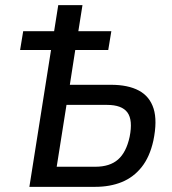

<svg xmlns="http://www.w3.org/2000/svg" viewBox="-20 -725 668 745"><path d="M94 0 178 -531H58L70 -604H190L206 -705H300L284 -604H412L400 -531H272L251 -396H410Q477 -396 519 -373.5Q561 -351 576 -303.5Q591 -256 575 -179Q561 -116 529.5 -76.5Q498 -37 452.5 -18.5Q407 0 349 0ZM200 -78H350Q406 -78 438 -106Q470 -134 483 -194Q496 -259 474.5 -288.5Q453 -318 395 -318H238Z"/></svg>

Font: Nunito Sans 10pt Condensed SemiBold
Style: Italic
Weight: 600
Width: 3
Italic angle: -9°
Designer: Vernon Adams
Foundry: Vernon Adams
Version: Version 3.101;gftools[0.9.27]